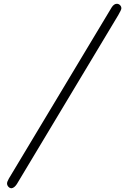

<svg xmlns="http://www.w3.org/2000/svg" viewBox="-20 -769 659 1011"><path d="M17.1 196.8Q17.1 188 26.9 170.9L567.9 -730Q580.1 -749 595.2 -749Q605 -749 612.1 -741.9Q619.1 -734.9 619.1 -725.1Q619.1 -717.3 603 -689.9L68.8 200.2Q55.7 220.2 41 222.2Q31.2 222.2 24.2 214.4Q17.1 206.5 17.1 196.8Z"/></svg>

Font: CMU Bright
Style: Oblique
Weight: 500
Italic angle: -12°
Version: Version 0.7.0